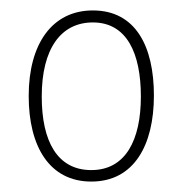

<svg xmlns="http://www.w3.org/2000/svg" viewBox="-20 -744 349 368"><path d="M275 -561C275 -655 240 -724 158 -724C80 -724 35 -660 35 -560C35 -463 75 -396 155 -396C237 -396 275 -466 275 -561ZM60 -559C60 -651 97 -701 158 -701C223 -701 250 -642 250 -559C250 -476 221 -418 155 -418C90 -418 60 -473 60 -559Z"/></svg>

Font: Noto Sans Gurmukhi Condensed Thin
Style: Regular
Weight: 100
Width: 3
Designer: Jelle Bosma - Monotype Design Team
Foundry: Monotype Imaging Inc.
Version: Version 2.004